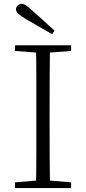

<svg xmlns="http://www.w3.org/2000/svg" viewBox="-20 -952 436 972"><path d="M256 -797 244 -779Q211 -798 178.5 -816.5Q146 -835 114 -854Q85 -871 73 -882Q61 -893 61 -905Q61 -916 69.5 -924Q78 -932 90 -932Q101 -932 113.5 -923.5Q126 -915 148 -894Q174 -872 201 -847Q228 -822 256 -797ZM56 0V-29L188 -40H207L340 -29V0ZM162 0Q164 -83 164 -166Q164 -249 164 -333V-390Q164 -474 164 -557.5Q164 -641 162 -723H233Q232 -641 231.5 -557.5Q231 -474 231 -390V-333Q231 -249 231.5 -166Q232 -83 233 0ZM56 -694V-723H340V-694L207 -684H188Z"/></svg>

Font: Early Summer Mincho VF
Style: Regular
Weight: 250
Designer: GuiWonder
Version: Version 1.002